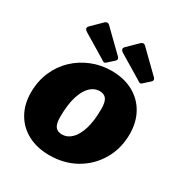

<svg xmlns="http://www.w3.org/2000/svg" viewBox="-177 -875 954 1012"><g transform="rotate(30 300.0 -369.5)"><path d="M268 10Q192 10 136 -20Q80 -50 49.5 -104Q19 -158 19 -228Q19 -298 44 -355.5Q69 -413 112.5 -454Q156 -495 212.5 -517.5Q269 -540 331 -540Q408 -540 464 -509Q520 -478 550 -423.5Q580 -369 580 -298Q580 -210 539 -140Q498 -70 427.5 -30Q357 10 268 10ZM271 -118Q302 -118 327.5 -142Q353 -166 368.5 -215Q384 -264 384 -339Q384 -380 371 -398Q358 -416 329 -416Q299 -416 273.5 -392Q248 -368 232.5 -318.5Q217 -269 217 -193Q217 -153 230 -135.5Q243 -118 271 -118ZM171 -743Q178 -749 185.5 -748.5Q193 -748 197 -743L321 -622Q326 -618 327.5 -611Q329 -604 322 -597L283 -562Q276 -556 269.5 -559Q263 -562 253 -569L120 -649Q92 -665 109 -682L171 -743ZM390 -743Q397 -749 404.5 -748.5Q412 -748 416 -743L540 -622Q545 -618 546.5 -611Q548 -604 541 -597L502 -562Q495 -556 488.5 -559Q482 -562 472 -569L339 -649Q311 -665 328 -682L390 -743Z"/></g></svg>

Font: Libre Franklin Thin Black
Style: Italic
Weight: 900
Italic angle: -8°
Version: Version 2.000